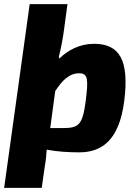

<svg xmlns="http://www.w3.org/2000/svg" viewBox="-35 -720 660 925"><path d="M418 -509C350 -509 293 -479 251 -438L248 -445C259 -487 268 -535 274 -581L290 -700H108L-15 185H166L181 80C186 54 188 27 190 1C237 10 292 14 346 14C454 14 540 -42 564 -237C587 -427 543 -509 418 -509ZM378 -234C363 -119 345 -103 269 -103H207L231 -281C263 -330 297 -367 347 -367C391 -367 390 -333 378 -234Z"/></svg>

Font: Exo 2 Extra Bold
Style: Italic
Weight: 800
Italic angle: -8°
Designer: Natanael Gama
Version: Version 1.001;PS 001.001;hotconv 1.0.88;makeotf.lib2.5.64775